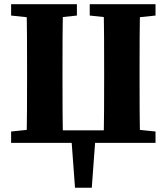

<svg xmlns="http://www.w3.org/2000/svg" viewBox="-20 -677 790 910"><path d="M105.3 0H279.2C276.2 -101 276.2 -205 276.2 -310V-346.3C276.2 -450 276.2 -554 279.2 -657H105.3C108.3 -556 108.3 -452 108.3 -347V-310C108.3 -207 108.3 -103 105.3 0ZM470.6 0H644.5C641.5 -101 641.5 -205 641.5 -310V-347C641.5 -450 641.5 -554 644.5 -657H470.6C473.6 -556 473.6 -452 473.6 -346.3V-310C473.6 -207 473.6 -103 470.6 0ZM32.7 -603.3 172.8 -588.3H202.2L344.5 -603.3V-657H32.7V-603.3ZM405.3 -603.3 545.4 -588.3H573.4L717.1 -603.3V-657H405.3V-603.3ZM32.7 0H192.2V-68.7H177.9L32.7 -53.7V0ZM717.1 0V-53.7L571.9 -68.7H557.6V0H717.1ZM316.9 -39.4 335.5 212.8H415L433.6 -39.4H316.9ZM557.6 0V-59.4H192.2V0H557.6Z"/></svg>

Font: Source Serif Variable
Style: Regular
Weight: 389
Designer: Frank Grießhammer
Foundry: Adobe Systems Incorporated
Version: Version 3.001;hotconv 1.0.111;makeotfexe 2.5.65597